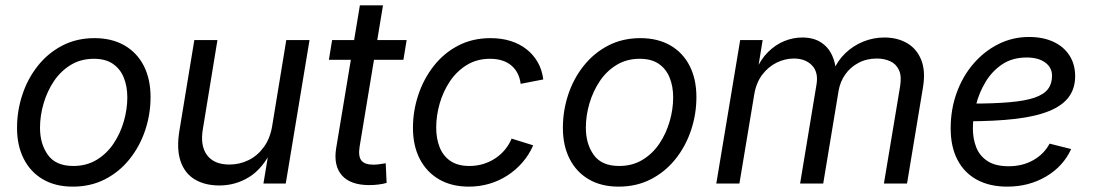

<svg xmlns="http://www.w3.org/2000/svg" viewBox="-20 -694 4141 726"><path d="M255.4 11.7Q189.5 11.7 142.3 -15.9Q95.2 -43.5 69.8 -93.5Q44.4 -143.6 44.4 -210.4Q44.4 -274.9 64.5 -335.7Q84.5 -396.5 122.8 -444.8Q161.1 -493.2 215.3 -521.5Q269.5 -549.8 337.4 -549.8Q402.8 -549.8 450.4 -522.5Q498 -495.1 523.7 -445.1Q549.3 -395 549.3 -327.1Q549.3 -261.7 528.8 -200.9Q508.3 -140.1 469.7 -92Q431.2 -43.9 377 -16.1Q322.8 11.7 255.4 11.7ZM257.3 -66.4Q307.1 -66.4 345.5 -89.6Q383.8 -112.8 409.4 -151.1Q435.1 -189.5 448.2 -235.1Q461.4 -280.8 461.4 -325.7Q461.4 -367.2 448.2 -400.1Q435.1 -433.1 407.2 -452.4Q379.4 -471.7 335 -471.7Q285.6 -471.7 247.6 -448.5Q209.5 -425.3 183.8 -387Q158.2 -348.6 144.8 -302.7Q131.3 -256.8 131.3 -210.9Q131.3 -149.4 161.4 -107.9Q191.4 -66.4 257.3 -66.4Z M809.6 7.3Q755.4 7.3 717.3 -15.1Q679.2 -37.6 663.1 -83.5Q647 -129.4 658.2 -198.7L714.8 -542.5H802.2L747.1 -206.1Q736.3 -143.1 762.9 -107.4Q789.6 -71.8 847.2 -71.8Q885.7 -71.8 919.7 -88.4Q953.6 -105 977.5 -137.7Q1001.5 -170.4 1009.3 -218.3L1062.5 -542.5H1150.4L1060.5 0H976.1L998 -131.3H1010.7Q973.1 -55.7 921.6 -24.2Q870.1 7.3 809.6 7.3Z M1517.6 -542.5 1505.4 -467.8H1223.6L1235.8 -542.5ZM1340.8 -673.8H1428.2L1339.8 -139.6Q1334 -103 1346.4 -87.2Q1358.9 -71.3 1392.1 -71.3Q1400.9 -71.3 1414.1 -73Q1427.2 -74.7 1438.5 -76.7L1441.9 -2.4Q1428.7 1.5 1411.4 3.7Q1394 5.9 1376.5 5.9Q1305.2 5.9 1272.9 -30.8Q1240.7 -67.4 1251 -132.8Z M1752.9 11.7Q1687.5 11.7 1640.1 -15.9Q1592.8 -43.5 1567.1 -93.3Q1541.5 -143.1 1541.5 -210.4Q1541.5 -274.9 1561.8 -335.4Q1582 -396 1620.1 -444.6Q1658.2 -493.2 1712.4 -521.5Q1766.6 -549.8 1835 -549.8Q1876 -549.8 1910.4 -539.1Q1944.8 -528.3 1970.9 -507.8Q1997.1 -487.3 2013.4 -458.5Q2029.8 -429.7 2034.2 -393.6L1948.7 -377Q1946.3 -397.9 1937.7 -415.3Q1929.2 -432.6 1914.8 -445.3Q1900.4 -458 1879.9 -464.8Q1859.4 -471.7 1833 -471.7Q1783.7 -471.7 1745.6 -448.5Q1707.5 -425.3 1681.6 -387Q1655.8 -348.6 1642.6 -302.7Q1629.4 -256.8 1629.4 -211.4Q1629.4 -170.4 1642.3 -137.5Q1655.3 -104.5 1683.1 -85.4Q1710.9 -66.4 1754.9 -66.4Q1783.2 -66.4 1808.1 -74.2Q1833 -82 1853.8 -95.9Q1874.5 -109.9 1889.9 -128.7Q1905.3 -147.5 1914.6 -169.9L1996.1 -144.5Q1980.5 -108.4 1955.3 -79.6Q1930.2 -50.8 1898.4 -30.3Q1866.7 -9.8 1829.8 1Q1793 11.7 1752.9 11.7Z M2319.3 11.7Q2253.4 11.7 2206.3 -15.9Q2159.2 -43.5 2133.8 -93.5Q2108.4 -143.6 2108.4 -210.4Q2108.4 -274.9 2128.4 -335.7Q2148.4 -396.5 2186.8 -444.8Q2225.1 -493.2 2279.3 -521.5Q2333.5 -549.8 2401.4 -549.8Q2466.8 -549.8 2514.4 -522.5Q2562 -495.1 2587.6 -445.1Q2613.3 -395 2613.3 -327.1Q2613.3 -261.7 2592.8 -200.9Q2572.3 -140.1 2533.7 -92Q2495.1 -43.9 2440.9 -16.1Q2386.7 11.7 2319.3 11.7ZM2321.3 -66.4Q2371.1 -66.4 2409.4 -89.6Q2447.8 -112.8 2473.4 -151.1Q2499 -189.5 2512.2 -235.1Q2525.4 -280.8 2525.4 -325.7Q2525.4 -367.2 2512.2 -400.1Q2499 -433.1 2471.2 -452.4Q2443.4 -471.7 2398.9 -471.7Q2349.6 -471.7 2311.5 -448.5Q2273.4 -425.3 2247.8 -387Q2222.2 -348.6 2208.7 -302.7Q2195.3 -256.8 2195.3 -210.9Q2195.3 -149.4 2225.3 -107.9Q2255.4 -66.4 2321.3 -66.4Z M2688.5 0 2778.8 -542.5H2863.8L2844.2 -422.4L2836.9 -424.8Q2855.5 -468.8 2884 -497.1Q2912.6 -525.4 2946 -538.8Q2979.5 -552.2 3013.2 -552.2Q3055.2 -552.2 3083.3 -534.4Q3111.3 -516.6 3125.7 -486.3Q3140.1 -456.1 3141.1 -418.5L3129.9 -424.3Q3146.5 -463.9 3176 -492.4Q3205.6 -521 3243.9 -536.6Q3282.2 -552.2 3324.2 -552.2Q3373 -552.2 3409.7 -531Q3446.3 -509.8 3463.4 -467.5Q3480.5 -425.3 3469.7 -361.8L3409.7 0H3322.3L3383.3 -366.2Q3390.1 -405.8 3379.2 -429.2Q3368.2 -452.6 3345.7 -462.6Q3323.2 -472.7 3295.9 -472.7Q3256.8 -472.7 3226.1 -456.3Q3195.3 -439.9 3176 -412.4Q3156.7 -384.8 3150.9 -350.6L3092.8 0H3005.4L3067.4 -374.5Q3075.2 -420.9 3050.3 -446.8Q3025.4 -472.7 2981.9 -472.7Q2948.7 -472.7 2917 -457.3Q2885.3 -441.9 2862.3 -411.6Q2839.4 -381.3 2832 -336.9L2775.9 0Z M3788.6 11.7Q3722.2 11.7 3674.3 -14.2Q3626.5 -40 3600.6 -89.4Q3574.7 -138.7 3574.7 -208.5Q3574.7 -280.3 3597.4 -343Q3620.1 -405.8 3660.9 -453.1Q3701.7 -500.5 3755.4 -527.3Q3809.1 -554.2 3871.1 -554.2Q3923.8 -554.2 3962.9 -536.1Q4002 -518.1 4023.7 -484.6Q4045.4 -451.2 4045.4 -405.8Q4045.4 -359.9 4021.5 -327.4Q3997.6 -294.9 3947.8 -274.4Q3897.9 -253.9 3820.3 -244.6Q3742.7 -235.4 3635.7 -235.4L3647.5 -302.2Q3736.8 -302.2 3796.6 -307.4Q3856.4 -312.5 3891.8 -324.7Q3927.2 -336.9 3942.6 -357.2Q3958 -377.4 3958 -407.7Q3958 -439 3931.9 -457.8Q3905.8 -476.6 3862.3 -476.6Q3807.6 -476.6 3769 -450.4Q3730.5 -424.3 3706.1 -383.3Q3681.6 -342.3 3670.2 -295.9Q3658.7 -249.5 3658.7 -208.5Q3658.7 -168.9 3671.6 -136.5Q3684.6 -104 3714.4 -84.7Q3744.1 -65.4 3793.9 -65.4Q3846.7 -65.4 3887.5 -88.6Q3928.2 -111.8 3948.7 -150.9L4030.3 -130.4Q4000.5 -64.9 3935.5 -26.6Q3870.6 11.7 3788.6 11.7Z"/></svg>

Font: Inter 16pt
Style: Italic
Weight: 400
Italic angle: -9.3988°
Version: Version 4.001;git-66647c0bb